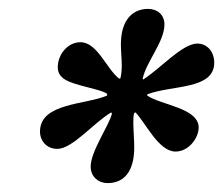

<svg xmlns="http://www.w3.org/2000/svg" viewBox="-20 -718 502 432"><path d="M222 -306C259 -306 282 -332 282 -386C282 -406 280 -426 280 -442C280 -450 280 -458 282 -464L285 -465C308 -441 337 -377 375 -377C405 -377 427 -408 427 -431C427 -475 344 -481 311 -503L312 -506C368 -527 462 -516 462 -577C462 -603 445 -620 424 -620C390 -620 339 -562 302 -539L301 -541C309 -579 350 -624 350 -663C350 -685 334 -698 313 -698C280 -698 252 -675 252 -618C252 -602 254 -586 254 -570C254 -561 253 -551 251 -542L248 -541C219 -564 199 -623 161 -623C132 -623 110 -595 110 -567C110 -541 133 -533 172 -523C189 -518 211 -514 221 -507V-503C173 -482 70 -487 70 -422C70 -400 86 -383 109 -383C143 -383 191 -442 230 -465L232 -463C226 -436 184 -378 184 -343C184 -320 202 -306 222 -306Z"/></svg>

Font: STIX Two Text
Style: Bold Italic
Weight: 700
Italic angle: -12°
Designer: Ross Mills, John Hudson & Paul Hanslow, Tiro Typeworks Ltd; with prior portions MicroPress Inc. and Coen Hoffman, Elsevi
Foundry: Tiro Typeworks Ltd
Version: Version 2.13 b171